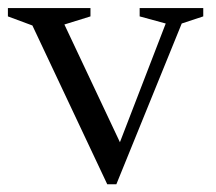

<svg xmlns="http://www.w3.org/2000/svg" viewBox="-23 -456 548 486"><path d="M437 -396.5 271.5 10.5H248.5L59 -391.5L-3 -414.5V-435.5H206V-414.5L140 -394L285.5 -85.5H276.5L396.5 -396.5L330.5 -414.5V-435.5H491.5V-414.5Z"/></svg>

Font: Newsreader 24pt
Style: Regular
Weight: 400
Designer: Hugues Gentile
Foundry: Production Type
Version: Version 1.003